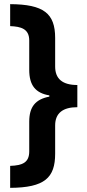

<svg xmlns="http://www.w3.org/2000/svg" viewBox="-20 -741 419 926"><path d="M29 59V165C196 164 246 116 246 0V-136C246 -196 284 -224 353 -224V-331C281 -331 246 -361 246 -420V-558C246 -677 190 -720 29 -721V-615C81 -613 121 -602 121 -546V-404C121 -330 151 -292 218 -281V-275C150 -262 121 -225 121 -154V-11C121 42 90 57 29 59Z"/></svg>

Font: Noto Sans Thai Looped Condensed
Style: Bold
Weight: 700
Width: 3
Designer: Sasikarn Vongin, Ben Mitchell
Foundry: The Fontpad Ltd
Version: Version 1.001